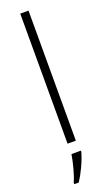

<svg xmlns="http://www.w3.org/2000/svg" viewBox="-175 -740 560 979"><g transform="rotate(-20 105.0 -250.5)"><path d="M127.4 0H82.5V-705.6H127.4ZM43.9 197.8Q55.2 173.3 66.4 132.1Q77.6 90.8 83 56.6H134.3V63Q123.5 100.1 105.2 138.9Q86.9 177.7 68.4 205.6H43.9Z"/></g></svg>

Font: Bpm'online Open Sans Light
Style: Regular
Weight: 300
Foundry: Ascender Corporation
Version: Version 1.10